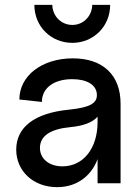

<svg xmlns="http://www.w3.org/2000/svg" viewBox="-20 -757 578 793"><path d="M216 16C296 16 357 -29 383 -100V0H478V-329C478 -447 405 -516 281 -516C153 -516 60 -444 60 -346L153 -336C153 -393 202 -430 278 -430C339 -430 377 -407 380 -369C383 -331 353 -313 264 -304C123 -290 47 -232 47 -139C47 -50 118 16 216 16ZM238 -70C183 -70 145 -101 145 -146C145 -195 187 -224 271 -232C325 -237 363 -252 383 -275V-253C383 -144 324 -70 238 -70ZM279 -580C365 -580 435 -647 435 -737H361C360 -690 324 -654 279 -654C233 -654 197 -690 196 -737H122C122 -647 191 -580 279 -580Z"/></svg>

Font: Uncut Sans Medium
Style: Regular
Weight: 500
Designer: Kasper Nordkvist
Foundry: UNCUT.wtf
Version: Version 1.304;Glyphs 3.2 (3246)